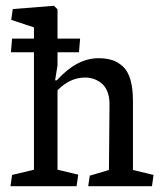

<svg xmlns="http://www.w3.org/2000/svg" viewBox="-20 -640 561 660"><path d="M17.6 -460.4 21.5 -507.3H96.7V-545.9L18.6 -571.8L23.9 -608.9L165.5 -620.1L177.7 -607.9V-507.3H255.4L251.5 -460.4H177.7V-415L169.4 -363.8H175.3Q243.7 -439.9 318.4 -439.9Q345.7 -439.9 366 -433.3Q386.2 -426.8 403.1 -410.9Q419.9 -395 428.5 -365.5Q437 -335.9 437 -293V-55.7L507.8 -38.6L502.4 0H283.2L288.6 -36.1L354.5 -55.7L356.4 -279.8V-283.2Q356.4 -308.1 348.6 -326.4Q340.8 -344.7 328.1 -354.5Q315.4 -364.3 301.5 -368.9Q287.6 -373.5 272 -373.5Q220.7 -373.5 177.7 -329.6V-56.6L249 -39.6L243.2 0H16.1L21.5 -38.6L96.7 -56.6V-460.4Z"/></svg>

Font: Neuton
Style: Regular
Weight: 400
Designer: Brian M Zick
Version: Version 1.3